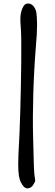

<svg xmlns="http://www.w3.org/2000/svg" viewBox="-20 -901 311 1085"><path d="M113.8 -867.7Q123.5 -881.3 137.7 -881.3Q143.6 -881.3 151.4 -879.4Q173.3 -870.6 184.1 -837.9Q189.5 -807.1 189.5 -761.2Q189.5 -711.4 183.1 -643.1Q172.4 -512.2 168.2 -373.5Q164.1 -234.9 167.2 -122.6Q170.4 -10.3 171.4 36.1Q172.4 82.5 179.2 121.6Q165 158.2 142.1 162.6Q139.2 163.6 135.7 163.6Q114.7 163.6 98.1 129.4Q83 102.1 83 32.2Q83 6.8 84 -23.4Q90.8 -137.7 94.7 -274.9Q98.6 -412.1 100.1 -556.2Q101.6 -700.2 97.2 -750.5Q92.8 -800.8 97.7 -824.7Q102.5 -848.6 113.8 -867.7Z"/></svg>

Font: Myanmar Kalay
Style: Regular
Weight: 400
Designer: Khon Soe Zaw Thu
Foundry: PaOh Unicode khonsoezawthu@gmail.com and @hotmail.com
Version: Version 1.20 December 6, 2016